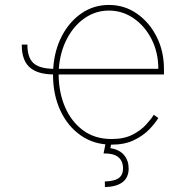

<svg xmlns="http://www.w3.org/2000/svg" viewBox="-20 -574 747 777"><path d="M68.2 -393.5H90.9Q90.6 -342 114.7 -319.2Q138.8 -296.5 195.3 -295.5Q199.9 -369.7 230.3 -428.1Q260.7 -486.5 310 -520.2Q359.4 -554 420.5 -554Q484 -554 534.4 -518.6Q584.9 -483.3 614.2 -424.7Q643.5 -366.1 643.5 -295.5V-272.7H217.3Q217.7 -201.3 242.7 -142Q267.8 -82.7 315.5 -47.1Q363.3 -11.4 431.8 -11.4Q482.2 -11.4 516.5 -29.1Q550.8 -46.9 571.6 -70Q592.3 -93 602.3 -109.4L620.7 -96.6Q608.7 -76 584.5 -50.8Q560.4 -25.6 522.7 -7.1Q485.1 11.4 431.8 11.4Q360.4 11.4 307 -25.9Q253.6 -63.2 224.1 -127.1Q194.6 -191.1 194.6 -271.3Q194.6 -272 194.6 -272.7Q128.9 -273.8 98.2 -303.3Q67.5 -332.7 68.2 -393.5ZM218 -295.5H620.7Q620.7 -361.2 593.8 -414.6Q566.8 -468 521.3 -499.6Q475.9 -531.2 420.5 -531.2Q366.8 -531.2 322.6 -500.5Q278.4 -469.8 250.7 -416.5Q223 -363.3 218 -295.5ZM409.1 -2.8H431.8L426.8 25.6Q463.1 31.2 481.7 53.1Q500.4 74.9 500.7 108Q500.4 180 404.8 183.2L404.1 160.5Q443.9 159.1 460.8 146.5Q477.6 133.9 478 108Q477.3 45.1 399.1 46.9Z"/></svg>

Font: Inter Thin BETA
Style: Regular
Weight: 100
Designer: Rasmus Andersson
Foundry: rsms
Version: Version 3.011;git-f93a4a705